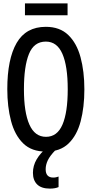

<svg xmlns="http://www.w3.org/2000/svg" viewBox="-20 -884 540 1131"><path d="M251 9Q166 9 116.5 -39.5Q67 -88 45 -171.5Q23 -255 23 -359Q23 -536 78 -631Q133 -726 250 -726Q332 -726 382 -678Q432 -630 454.5 -546.5Q477 -463 477 -358Q477 -252 455 -169Q433 -86 383.5 -38.5Q334 9 251 9ZM251 -78Q317 -78 348 -150Q379 -222 379 -358Q379 -495 347.5 -567Q316 -639 250 -639Q180 -639 150.5 -566Q121 -493 121 -358Q121 -223 153 -150.5Q185 -78 251 -78ZM274 227Q224 227 199 202.5Q174 178 174 134Q174 92 196 54.5Q218 17 256 -13L307 0Q274 34 261.5 60.5Q249 87 249 113Q249 162 294 162Q304 162 311.5 160Q319 158 325 156V218Q305 227 274 227ZM127 -794V-864H378V-794Z"/></svg>

Font: Noto Sans Mono ExtraCondensed Medium
Style: Regular
Weight: 500
Width: 2
Designer: Monotype Design Team
Foundry: Monotype Imaging Inc.
Version: Version 2.014